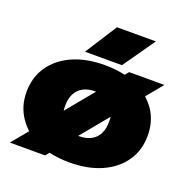

<svg xmlns="http://www.w3.org/2000/svg" viewBox="-147 -965 1105 1132"><g transform="rotate(20 405.0 -399.5)"><path d="M554 -603H775L691 -501Q717 -477 738 -448Q785 -379 785 -287Q785 -196 737.5 -127Q690 -58 604.5 -20Q519 18 405 18Q335 18 276 4L256 28H35L119 -74Q93 -98 73 -127Q25 -196 25 -287Q25 -379 72.5 -448Q120 -517 205.5 -555Q291 -593 405 -593Q475 -593 534 -579ZM410 -428Q408 -428 405 -428Q361 -428 330 -411.5Q299 -395 283 -363.5Q267 -332 267 -287Q267 -271 269 -257ZM405 -147Q449 -147 480 -163.5Q511 -180 527 -211.5Q543 -243 543 -287Q543 -304 541 -318L400 -147Q402 -147 405 -147ZM396 -827H640L500 -627H268Z"/></g></svg>

Font: Bounded
Style: Regular
Weight: 900
Designer: Vlad Churkin
Version: Version 1.0